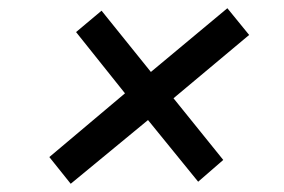

<svg xmlns="http://www.w3.org/2000/svg" viewBox="-20 -584 690 467"><path d="M152 -137 100 -202 284 -357 165 -506 227 -558 347 -409 533 -564 586 -499 402 -345 523 -195 462 -142 340 -292Z"/></svg>

Font: REM
Style: Italic
Weight: 400
Italic angle: -11°
Designer: Octavio Pardo
Foundry: Ashler Design
Version: Version 1.005;gftools[0.9.28]